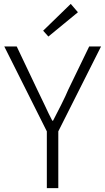

<svg xmlns="http://www.w3.org/2000/svg" viewBox="-20 -968 542 988"><path d="M221 -292 2 -729H66L172 -506L210 -427Q230 -383 249 -347H253L294 -427Q320 -479 331 -506L439 -729H500L280 -292V0H221ZM202 -810 344 -948 381 -905 229 -780Z"/></svg>

Font: Merged Yaku Han JP Light
Style: Regular
Weight: 300
Designer: Ryoko NISHIZUKA 西塚涼子 (kana, bopomofo & ideographs); Paul D. Hunt (Latin, Greek & Cyrillic); Sandoll Communications 산돌커뮤니
Foundry: Adobe
Version: Version 2.004